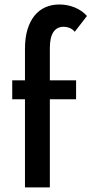

<svg xmlns="http://www.w3.org/2000/svg" viewBox="-20 -815 398 835"><path d="M33.2 -465.5H88.6V-603.2Q88.6 -650.9 99.5 -686.8Q110.5 -722.7 130.2 -747Q150 -771.4 177.5 -783.4Q205 -795.5 238.2 -795.5Q272.7 -795.5 304.5 -782.7Q336.4 -770 358.2 -745.5L305 -676.8Q294.5 -689.1 281.8 -693.9Q269.1 -698.6 257.3 -698.6Q227.7 -698.6 212.3 -675.7Q196.8 -652.7 196.8 -606.4V-465.5H310.9V-383.2H196.8V0H88.6V-383.2H33.2Z"/></svg>

Font: Spartan MB SemBd
Style: Regular
Weight: 600
Designer: Matt Bailey, Mirko Velimirovic
Foundry: Matt Bailey
Version: Version 1.005